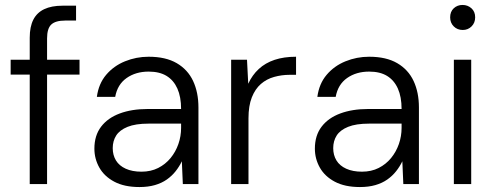

<svg xmlns="http://www.w3.org/2000/svg" viewBox="-20 -743 2003 775"><path d="M100 0V-591Q100 -635 114.5 -663.5Q129 -692 158.5 -706Q188 -720 232 -720H287V-660H243Q204 -660 187 -644Q170 -628 170 -588V0ZM23 -442V-502H301V-442Z M543 12Q482 12 441.5 -9.5Q401 -31 381 -66.5Q361 -102 361 -143Q361 -196 388 -231.5Q415 -267 463.5 -285Q512 -303 575 -303H711Q711 -352 696 -385.5Q681 -419 652.5 -436.5Q624 -454 580 -454Q528 -454 491 -428Q454 -402 445 -352H371Q378 -405 408.5 -441Q439 -477 484.5 -495.5Q530 -514 580 -514Q649 -514 693.5 -488Q738 -462 759.5 -416Q781 -370 781 -309V0H718L714 -92Q704 -71 689 -52Q674 -33 653.5 -18.5Q633 -4 605.5 4Q578 12 543 12ZM551 -50Q589 -50 618.5 -65Q648 -80 668.5 -105Q689 -130 700 -161.5Q711 -193 711 -227V-244H580Q527 -244 495 -231Q463 -218 449 -196Q435 -174 435 -145Q435 -117 448 -95.5Q461 -74 487.5 -62Q514 -50 551 -50Z M913 0V-502H977L982 -405Q998 -440 1024.5 -464.5Q1051 -489 1088.5 -501.5Q1126 -514 1175 -514V-441H1149Q1117 -441 1086.5 -432.5Q1056 -424 1033 -404Q1010 -384 996.5 -350Q983 -316 983 -265V0Z M1433 12Q1372 12 1331.5 -9.5Q1291 -31 1271 -66.5Q1251 -102 1251 -143Q1251 -196 1278 -231.5Q1305 -267 1353.5 -285Q1402 -303 1465 -303H1601Q1601 -352 1586 -385.5Q1571 -419 1542.5 -436.5Q1514 -454 1470 -454Q1418 -454 1381 -428Q1344 -402 1335 -352H1261Q1268 -405 1298.5 -441Q1329 -477 1374.5 -495.5Q1420 -514 1470 -514Q1539 -514 1583.5 -488Q1628 -462 1649.5 -416Q1671 -370 1671 -309V0H1608L1604 -92Q1594 -71 1579 -52Q1564 -33 1543.5 -18.5Q1523 -4 1495.5 4Q1468 12 1433 12ZM1441 -50Q1479 -50 1508.5 -65Q1538 -80 1558.5 -105Q1579 -130 1590 -161.5Q1601 -193 1601 -227V-244H1470Q1417 -244 1385 -231Q1353 -218 1339 -196Q1325 -174 1325 -145Q1325 -117 1338 -95.5Q1351 -74 1377.5 -62Q1404 -50 1441 -50Z M1812 0V-502H1882V0ZM1848 -622Q1826 -622 1811.5 -636.5Q1797 -651 1797 -673Q1797 -696 1811.5 -709.5Q1826 -723 1847 -723Q1868 -723 1883 -709.5Q1898 -696 1898 -673Q1898 -651 1883.5 -636.5Q1869 -622 1848 -622Z"/></svg>

Font: DM Sans 16pt Light
Style: Regular
Weight: 300
Version: Version 4.004;gftools[0.9.30]